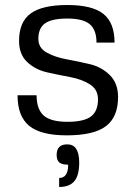

<svg xmlns="http://www.w3.org/2000/svg" viewBox="-20 -530 541 766"><path d="M133 -375Q133 -339 166 -320.5Q199 -302 245.5 -293.5Q292 -285 338.5 -274Q385 -263 418 -230.5Q451 -198 451 -143Q451 -63 402.5 -26.5Q354 10 246 10Q143 10 96.5 -28Q50 -66 50 -150H126Q126 -94 154.5 -69Q183 -44 249 -44Q314 -44 342.5 -65Q371 -86 371 -134Q371 -173 338.5 -193.5Q306 -214 260 -222.5Q214 -231 167.5 -241.5Q121 -252 88.5 -282.5Q56 -313 56 -367Q56 -442 102 -476Q148 -510 249 -510Q348 -510 392.5 -474.5Q437 -439 437 -360H365Q365 -411 338 -433.5Q311 -456 249 -456Q187 -456 160 -437Q133 -418 133 -375ZM248 46H249Q296 46 296 119Q296 170 276.5 193Q257 216 216 216V180Q252 180 252 127Q227 127 216.5 118Q206 109 206 88Q206 46 248 46Z"/></svg>

Font: Fivo Sans
Style: Regular
Weight: 400
Designer: Alexander Slobzheninov
Foundry: Alexander Slobzheninov
Version: 1.0